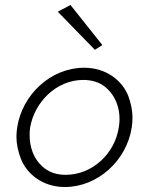

<svg xmlns="http://www.w3.org/2000/svg" viewBox="-20 -742 574 771"><path d="M212 -695 361 -542 391 -561 263 -722ZM49 -230C47 -217 46 -205 46 -193C46 -165 52 -135 64 -104C88 -43 152 9 240 9C374 9 489 -99 509 -230C511 -244 512 -257 512 -270C512 -298 506 -327 495 -357C471 -418 407 -470 318 -470C184 -470 69 -362 49 -230ZM101 -230C119 -334 208 -421 314 -421C349 -421 378 -412 401 -394C447 -357 460 -305 460 -264C460 -253 459 -242 457 -230C441 -125 351 -40 244 -40C209 -40 181 -49 158 -67C112 -103 99 -156 99 -199C99 -209 99 -219 101 -230Z"/></svg>

Font: Jost Light
Style: Italic
Weight: 300
Italic angle: -5°
Version: Version 3.710